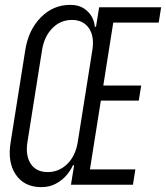

<svg xmlns="http://www.w3.org/2000/svg" viewBox="-20 -760 683 790"><path d="M150 10Q80 10 45 -41.5Q10 -93 24 -176L84 -554Q97 -637 148 -688.5Q199 -740 269 -740Q303 -740 325 -725.5Q347 -711 358 -690.5Q369 -670 370 -650H375L388 -730H643L633 -667H446L405 -408H561L551 -346H395L350 -63H537L527 0H272L285 -80H280Q272 -61 254.5 -40Q237 -19 210.5 -4.5Q184 10 150 10ZM176 -52Q223 -52 257 -85.5Q291 -119 300 -176L360 -554Q369 -611 345.5 -644.5Q322 -678 276 -678Q229 -678 195.5 -644Q162 -610 153 -554L93 -176Q84 -120 106.5 -86Q129 -52 176 -52Z"/></svg>

Font: JetBrains Mono NL ExtraLight
Style: Italic
Weight: 200
Italic angle: -9°
Monospace: yes
Designer: Philipp Nurullin, Konstantin Bulenkov
Foundry: JetBrains
Version: Version 2.305; ttfautohint (v1.8.4.7-5d5b)